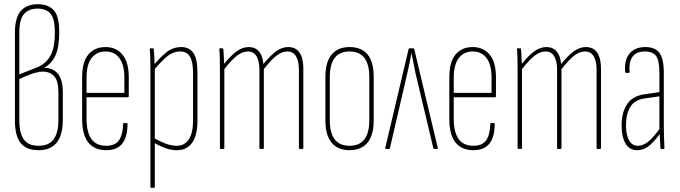

<svg xmlns="http://www.w3.org/2000/svg" viewBox="-20 -709 3239 914"><path d="M164 6Q105 6 78 -28.5Q51 -63 51 -135V-552Q51 -626 79.5 -657.5Q108 -689 160 -689Q209 -689 235.5 -661Q262 -633 262 -556Q262 -484 244 -445Q226 -406 191 -387V-386Q232 -386 255.5 -358Q279 -330 279 -270V-138Q279 -66 250 -30Q221 6 164 6ZM164 -15Q213 -15 235.5 -46Q258 -77 258 -139V-269Q258 -324 238 -346Q218 -368 184 -368Q160 -368 129 -356.5Q98 -345 72 -333V-137Q72 -75 93.5 -45Q115 -15 164 -15ZM72 -355 153 -387Q196 -403 218.5 -441Q241 -479 241 -554Q241 -622 219.5 -645Q198 -668 159 -668Q117 -668 94.5 -642.5Q72 -617 72 -554Z M486 6Q430 6 400.5 -30.5Q371 -67 371 -143V-340Q371 -415 401 -450Q431 -485 482 -485Q533 -485 563 -449Q593 -413 593 -341V-250Q593 -246 588 -246H392V-144Q392 -80 415 -47.5Q438 -15 486 -15Q528 -15 546.5 -41.5Q565 -68 566 -119Q566 -123 569 -123H584Q587 -123 587 -120Q587 -57 562 -25.5Q537 6 486 6ZM392 -267H572V-340Q572 -400 548.5 -432Q525 -464 482 -464Q440 -464 416 -432.5Q392 -401 392 -340Z M822 6Q794 6 765.5 -4.5Q737 -15 710 -31V-53Q737 -38 765.5 -26.5Q794 -15 821 -15Q859 -15 879 -45.5Q899 -76 899 -135V-361Q899 -414 884.5 -439Q870 -464 838 -464Q801 -464 768.5 -434.5Q736 -405 707 -368V-393Q737 -431 769.5 -458Q802 -485 843 -485Q881 -485 900.5 -457Q920 -429 920 -364V-135Q920 -64 894.5 -29Q869 6 822 6ZM699 185Q696 185 696 181V-369Q696 -396 695.5 -423.5Q695 -451 693 -475Q692 -479 696 -479H708Q712 -479 712 -475Q714 -453 715 -430.5Q716 -408 716 -396L717 -390V181Q717 185 713 185Z M1030 0Q1027 0 1027 -4V-368Q1027 -395 1026.5 -423Q1026 -451 1024 -475Q1023 -479 1027 -479H1040Q1043 -479 1043 -475Q1045 -457 1045.5 -438Q1046 -419 1047 -405Q1080 -446 1107.5 -465.5Q1135 -485 1164 -485Q1195 -485 1213 -464Q1231 -443 1234 -404Q1268 -446 1295.5 -465.5Q1323 -485 1352 -485Q1388 -485 1406 -458.5Q1424 -432 1424 -382V-4Q1424 0 1420 0H1406Q1403 0 1403 -4V-378Q1403 -417 1389.5 -440.5Q1376 -464 1348 -464Q1323 -464 1297.5 -445Q1272 -426 1236 -380V-4Q1236 0 1232 0H1218Q1215 0 1215 -4V-378Q1215 -417 1201.5 -440.5Q1188 -464 1160 -464Q1135 -464 1109.5 -445Q1084 -426 1048 -380V-4Q1048 0 1044 0Z M1644 6Q1588 6 1558.5 -30Q1529 -66 1529 -135V-343Q1529 -413 1558.5 -449Q1588 -485 1644 -485Q1701 -485 1730 -449.5Q1759 -414 1759 -343V-135Q1759 -66 1729.5 -30Q1700 6 1644 6ZM1644 -15Q1691 -15 1714.5 -45.5Q1738 -76 1738 -136V-342Q1738 -403 1714.5 -433.5Q1691 -464 1644 -464Q1597 -464 1573.5 -433.5Q1550 -403 1550 -342V-136Q1550 -76 1573.5 -45.5Q1597 -15 1644 -15Z M1818 0Q1813 0 1814 -5L1925 -475Q1926 -479 1930 -479H1948Q1951 -479 1952 -475L2064 -5Q2065 0 2061 0H2047Q2044 0 2043 -3L1959 -356Q1954 -380 1949 -405.5Q1944 -431 1939 -455H1938Q1934 -430 1929 -405.5Q1924 -381 1918 -356L1836 -3Q1835 0 1833 0Z M2234 6Q2178 6 2148.5 -30.5Q2119 -67 2119 -143V-340Q2119 -415 2149 -450Q2179 -485 2230 -485Q2281 -485 2311 -449Q2341 -413 2341 -341V-250Q2341 -246 2336 -246H2140V-144Q2140 -80 2163 -47.5Q2186 -15 2234 -15Q2276 -15 2294.5 -41.5Q2313 -68 2314 -119Q2314 -123 2317 -123H2332Q2335 -123 2335 -120Q2335 -57 2310 -25.5Q2285 6 2234 6ZM2140 -267H2320V-340Q2320 -400 2296.5 -432Q2273 -464 2230 -464Q2188 -464 2164 -432.5Q2140 -401 2140 -340Z M2447 0Q2444 0 2444 -4V-368Q2444 -395 2443.5 -423Q2443 -451 2441 -475Q2440 -479 2444 -479H2457Q2460 -479 2460 -475Q2462 -457 2462.5 -438Q2463 -419 2464 -405Q2497 -446 2524.5 -465.5Q2552 -485 2581 -485Q2612 -485 2630 -464Q2648 -443 2651 -404Q2685 -446 2712.5 -465.5Q2740 -485 2769 -485Q2805 -485 2823 -458.5Q2841 -432 2841 -382V-4Q2841 0 2837 0H2823Q2820 0 2820 -4V-378Q2820 -417 2806.5 -440.5Q2793 -464 2765 -464Q2740 -464 2714.5 -445Q2689 -426 2653 -380V-4Q2653 0 2649 0H2635Q2632 0 2632 -4V-378Q2632 -417 2618.5 -440.5Q2605 -464 2577 -464Q2552 -464 2526.5 -445Q2501 -426 2465 -380V-4Q2465 0 2461 0Z M3127 0Q3124 0 3124 -4Q3122 -31 3121 -55.5Q3120 -80 3120 -93L3119 -94V-362Q3119 -419 3104 -441.5Q3089 -464 3049 -464Q3009 -464 2991 -439Q2973 -414 2977 -366Q2977 -362 2973 -362H2960Q2956 -362 2956 -366Q2951 -422 2976 -453Q3001 -484 3049 -485Q3098 -486 3119 -457.5Q3140 -429 3140 -363V-111Q3140 -83 3141 -55.5Q3142 -28 3143 -4Q3143 0 3140 0ZM3013 6Q2976 6 2957.5 -26Q2939 -58 2939 -111Q2939 -174 2965.5 -213.5Q2992 -253 3052 -261L3123 -271V-251L3053 -241Q3002 -235 2981 -201Q2960 -167 2960 -112Q2960 -67 2974.5 -41Q2989 -15 3016 -15Q3039 -15 3062.5 -32Q3086 -49 3124 -101V-75Q3088 -27 3064 -10.5Q3040 6 3013 6Z"/></svg>

Font: Sofia Sans Extra Condensed Thin
Style: Regular
Weight: 250
Version: Version 4.100